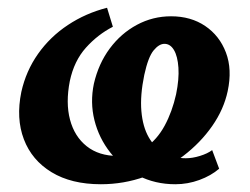

<svg xmlns="http://www.w3.org/2000/svg" viewBox="-20 -461 645 495"><path d="M240 14Q164 14 113 -17Q62 -48 41.5 -102Q21 -156 35 -224Q47 -278 78 -322Q109 -366 155 -396.5Q201 -427 256 -441L271 -392Q232 -372 201.5 -338Q171 -304 160 -252Q149 -196 160.5 -152.5Q172 -109 203.5 -84Q235 -59 283 -59Q324 -59 354.5 -80Q385 -101 404.5 -137Q424 -173 434 -218Q442 -257 440 -286.5Q438 -316 428.5 -332Q419 -348 404 -348Q390 -348 376 -331Q362 -314 352 -268Q341 -215 344.5 -174.5Q348 -134 363.5 -107Q379 -80 404 -66.5Q429 -53 459 -53Q476 -53 495.5 -59Q515 -65 527 -74L545 -26Q524 -8 494 3Q464 14 432 14Q380 14 337 -8Q294 -30 264.5 -67.5Q235 -105 223.5 -151Q212 -197 222 -245Q234 -297 263 -336Q292 -375 333 -397Q374 -419 421 -419Q472 -419 509 -394Q546 -369 562.5 -325.5Q579 -282 567 -226Q557 -179 527 -136Q497 -93 452.5 -59Q408 -25 353.5 -5.5Q299 14 240 14Z"/></svg>

Font: Ysabeau ExtraBold
Style: Italic
Weight: 800
Italic angle: -12°
Designer: Christian Thalmann (Catharsis Fonts)
Version: Version 2.002